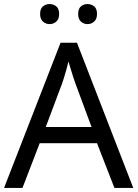

<svg xmlns="http://www.w3.org/2000/svg" viewBox="-20 -928 679 948"><path d="M545 0 459 -221H176L91 0H0L279 -717H360L638 0ZM352 -517Q349 -525 342 -546Q335 -567 328.5 -589.5Q322 -612 318 -624Q313 -604 307.5 -583.5Q302 -563 296.5 -546Q291 -529 287 -517L206 -301H432ZM178 -859Q178 -885 192 -896.5Q206 -908 225 -908Q244 -908 258 -896.5Q272 -885 272 -859Q272 -834 258 -821.5Q244 -809 225 -809Q206 -809 192 -821.5Q178 -834 178 -859ZM366 -859Q366 -885 379.5 -896.5Q393 -908 412 -908Q431 -908 445 -896.5Q459 -885 459 -859Q459 -834 445 -821.5Q431 -809 412 -809Q393 -809 379.5 -821.5Q366 -834 366 -859Z"/></svg>

Font: Noto Sans NKo Unjoined
Style: Regular
Weight: 400
Designer: Monotype Design Team
Foundry: Monotype Imaging Inc.
Version: Version 2.004